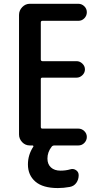

<svg xmlns="http://www.w3.org/2000/svg" viewBox="-20 -750 540 990"><path d="M133.8 0Q110.4 0 94.2 -17.1Q78.1 -34.2 78.1 -56.6V-672.9Q78.1 -696.3 94.7 -713.4Q111.3 -730.5 133.8 -730.5H383.8Q401.4 -730.5 414.6 -717.8Q427.7 -705.1 427.7 -687Q427.7 -668.9 415 -655.8Q402.3 -642.6 383.8 -642.6H198.2Q190.4 -642.6 190.4 -633.8V-443.4Q190.4 -435.5 198.2 -434.6H375Q391.6 -434.6 404.8 -421.9Q418 -409.2 418 -392.1Q418 -375 404.8 -362.3Q391.6 -349.6 375 -349.6H198.2Q190.4 -349.6 190.4 -341.8V-95.7Q190.4 -86.9 198.2 -86.9H383.8Q401.4 -86.9 414.6 -74.2Q427.7 -61.5 427.7 -43.9Q427.7 -26.4 415 -13.2Q402.3 0 383.8 0H260.7Q251 0 246.1 6.8Q224.6 34.2 224.6 67.4Q224.6 96.7 242.7 113.3Q260.7 129.9 292 129.9Q319.3 129.9 342.8 123Q358.4 118.2 372.1 127.4Q385.7 136.7 385.7 153.3Q385.7 175.8 373.5 192.9Q361.3 210 339.8 213.9Q307.6 219.7 278.3 219.7Q201.2 219.7 162.6 186.5Q124 153.3 124 97.7Q124 48.8 151.4 6.8Q153.3 4.9 151.9 2.4Q150.4 0 147.5 0Z"/></svg>

Font: Rounded Mgen+ 1mn medium
Style: Regular
Weight: 500
Designer: [Source Han Sans]
Ryoko NISHIZUKA  (kana & ideographs); Paul D. Hunt (Latin, Greek & Cyrillic); Wenlong ZHANG  (bopomofo
Version: Version 1.059.20150602